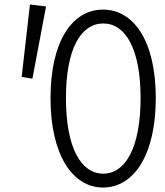

<svg xmlns="http://www.w3.org/2000/svg" viewBox="-20 -825 740 859"><path d="M77 -481 125 -473 186 -796 114 -805ZM206 -386C206 -133 304 14 441 14C578 14 677 -131 677 -386C677 -642 578 -782 441 -782C304 -782 206 -642 206 -386ZM609 -386C609 -165 541 -48 442 -48C342 -48 275 -165 275 -386C275 -607 342 -720 442 -720C541 -720 609 -607 609 -386Z"/></svg>

Font: Kawkab Mono Light
Style: Regular
Weight: 300
Monospace: yes
Designer: Abdullah Arif
Foundry: Abdullah Arif
Version: Version 1.000;PS 000.500;hotconv 1.0.88;makeotf.lib2.5.64775